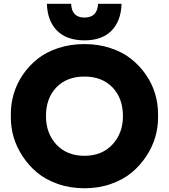

<svg xmlns="http://www.w3.org/2000/svg" viewBox="-20 -988 904 1028"><path d="M432.1 -772Q337.4 -772 285.6 -823.7Q233.9 -875.5 231 -967.8H360.8Q363.8 -894 432.1 -894Q502 -894 504.9 -967.8H630.9Q627.9 -875.5 577.1 -823.7Q526.4 -772 432.1 -772ZM38.1 -356V-377.9Q38.1 -433.6 54 -487.1Q69.8 -540.5 102.8 -588.6Q135.7 -636.7 181.6 -673.1Q227.5 -709.5 292.2 -730.7Q356.9 -752 432.1 -752Q506.3 -752 571 -730.7Q635.7 -709.5 681.6 -673.1Q727.5 -636.7 760.7 -588.9Q793.9 -541 810.1 -487.3Q826.2 -433.6 826.2 -377.9V-356Q826.2 -305.2 811 -253.2Q795.9 -201.2 763.4 -151.9Q731 -102.5 685.5 -64.5Q640.1 -26.4 574.5 -3.2Q508.8 20 432.1 20Q355.5 20 289.6 -3.2Q223.6 -26.4 178.2 -64.5Q132.8 -102.5 100.6 -151.9Q68.4 -201.2 53.2 -253.2Q38.1 -305.2 38.1 -356ZM432.1 -153.8Q525.4 -153.8 581.8 -214.1Q638.2 -274.4 638.2 -366.2Q638.2 -461.9 582.3 -520Q526.4 -578.1 432.1 -578.1Q337.4 -578.1 281.7 -520Q226.1 -461.9 226.1 -366.2Q226.1 -273.9 282.2 -213.9Q338.4 -153.8 432.1 -153.8Z"/></svg>

Font: Sora ExtraBold
Style: Regular
Weight: 800
Designer: Jonathan Barnbrook, Julián Moncada
Foundry: Barnbrook Fonts
Version: Version 2.000